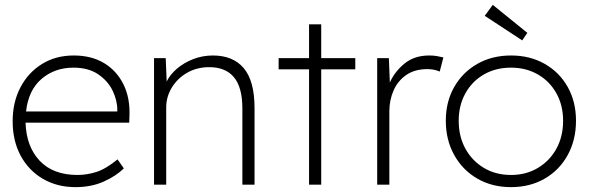

<svg xmlns="http://www.w3.org/2000/svg" viewBox="-20 -759 2419 789"><path d="M290 10Q215 10 156.5 -24Q98 -58 65 -119Q32 -180 32 -261Q32 -339 64 -400Q96 -461 152.5 -496Q209 -531 283 -531Q356 -531 408 -499.5Q460 -468 487.5 -412Q515 -356 512 -282L511 -255H85Q88 -157 143 -98.5Q198 -40 299 -40Q336 -40 375 -52Q414 -64 463 -104L489 -67Q456 -35 405.5 -12.5Q355 10 290 10ZM282 -481Q205 -481 151 -435Q97 -389 87 -301H462V-307Q462 -347 442.5 -387Q423 -427 383 -454Q343 -481 282 -481Z M613 0V-520H661L665 -424Q679 -453 708 -477.5Q737 -502 775 -516.5Q813 -531 855 -531Q938 -531 982 -478.5Q1026 -426 1026 -315V0H976V-313Q976 -400 941.5 -441.5Q907 -483 840 -483Q789 -483 749 -460Q709 -437 686 -399Q663 -361 663 -318V0Z M1250 0V-474H1125V-520H1250V-659H1300V-520H1440V-474H1300V0Z M1530 0V-520H1578L1582 -420Q1602 -465 1642.5 -498Q1683 -531 1744 -531Q1761 -531 1775.5 -528.5Q1790 -526 1802 -523L1787 -465Q1773 -471 1760 -473Q1747 -475 1737 -475Q1684 -475 1649 -450.5Q1614 -426 1597 -386.5Q1580 -347 1580 -302V0Z M2080 10Q2002 10 1941.5 -25Q1881 -60 1846.5 -122Q1812 -184 1812 -263Q1812 -341 1846.5 -401.5Q1881 -462 1941.5 -496.5Q2002 -531 2080 -531Q2158 -531 2218.5 -496.5Q2279 -462 2313 -401.5Q2347 -341 2347 -263Q2347 -184 2313 -122Q2279 -60 2218.5 -25Q2158 10 2080 10ZM2080 -40Q2142 -40 2190.5 -69Q2239 -98 2266.5 -148Q2294 -198 2294 -263Q2294 -326 2266.5 -375.5Q2239 -425 2190.5 -453Q2142 -481 2080 -481Q2017 -481 1968.5 -453Q1920 -425 1892.5 -375.5Q1865 -326 1865 -263Q1865 -198 1892.5 -148Q1920 -98 1968.5 -69Q2017 -40 2080 -40ZM2126 -593 1972 -694 2005 -739 2147 -624Z"/></svg>

Font: Lexend ExtraLight
Style: Regular
Weight: 200
Designer: Bonnie Shaver-Troup, Thomas Jockin
Foundry: Lexend
Version: Version 1.007; ttfautohint (v1.8.3)